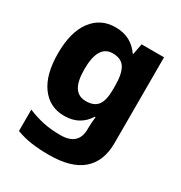

<svg xmlns="http://www.w3.org/2000/svg" viewBox="-184 -692 1007 1066"><g transform="rotate(30 319.0 -159.5)"><path d="M249 -559Q303 -559 341 -538Q379 -517 404 -480H408L421 -549H565V1Q565 118 494.5 179Q424 240 282 240Q220 240 170 233Q120 226 72 208V71Q123 92 172 102.5Q221 113 282 113Q397 113 397 8V-3Q397 -17 398.5 -35.5Q400 -54 402 -71H397Q373 -32 335.5 -11Q298 10 246 10Q153 10 98.5 -64Q44 -138 44 -274Q44 -411 99.5 -485Q155 -559 249 -559ZM308 -426Q215 -426 215 -271Q215 -194 238.5 -157.5Q262 -121 310 -121Q363 -121 386 -152Q409 -183 409 -254V-275Q409 -352 386.5 -389Q364 -426 308 -426Z"/></g></svg>

Font: Noto Sans Gujarati ExtraBold
Style: Regular
Weight: 800
Designer: Jelle Bosma - Monotype Design Team, Universal Thirst
Foundry: Monotype Imaging Inc.
Version: Version 2.106; ttfautohint (v1.8.4.7-5d5b)